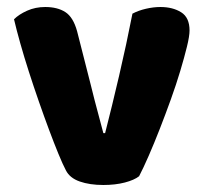

<svg xmlns="http://www.w3.org/2000/svg" viewBox="-20 -516 585 548"><path d="M377 -13Q363 -2 336 5Q309 12 275 12Q236 12 207.5 2Q179 -8 168 -30Q159 -47 146.5 -77.5Q134 -108 120 -145.5Q106 -183 91 -226Q76 -269 62.5 -311Q49 -353 38 -392Q27 -431 20 -461Q34 -475 57.5 -485.5Q81 -496 109 -496Q144 -496 166.5 -481.5Q189 -467 200 -427L239 -274Q250 -229 260 -192.5Q270 -156 275 -136H280Q299 -210 320 -300Q341 -390 358 -477Q375 -486 396.5 -491Q418 -496 438 -496Q473 -496 497 -481Q521 -466 521 -429Q521 -413 513.5 -382.5Q506 -352 494.5 -313.5Q483 -275 467.5 -232Q452 -189 436 -148Q420 -107 404.5 -71.5Q389 -36 377 -13Z"/></svg>

Font: Baloo Chettan
Style: Regular
Weight: 400
Designer: Maithili Shingre and Ek Type
Foundry: Ek Type
Version: Version 1.443;PS 1.000;hotconv 16.6.51;makeotf.lib2.5.65220;